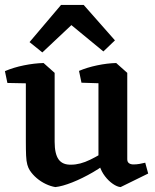

<svg xmlns="http://www.w3.org/2000/svg" viewBox="-20 -745 630 780"><path d="M205 15Q186 12 166 2.5Q146 -7 129 -21.5Q112 -36 101 -53Q95 -62 91 -76Q87 -90 86 -113Q85 -136 85 -172V-448L157 -489L202 -449V-169Q202 -120 218 -97.5Q234 -75 269 -76Q305 -76 346 -96Q387 -116 425 -142L439 -104Q402 -71 358 -45.5Q314 -20 273.5 -4Q233 12 205 15ZM10 -408 0 -456Q35 -471 77 -479.5Q119 -488 157 -489L165 -449L111 -406ZM470 15Q456 14 438.5 2Q421 -10 406.5 -29Q392 -48 385 -70L380 -81V-448L452 -489L497 -449V-98Q497 -87 504 -82Q511 -77 522 -77Q534 -77 546 -79Q558 -81 570 -84L582 -40ZM311 -409 301 -457Q334 -471 374.5 -479.5Q415 -488 452 -489L461 -449L406 -406ZM152 -532 100 -574 228 -725H320L447 -581L400 -536L270 -643Z"/></svg>

Font: Eczar Medium
Style: Regular
Weight: 500
Designer: Vaibhav Singh
Foundry: Rosetta Type Foundry
Version: Version 2.000